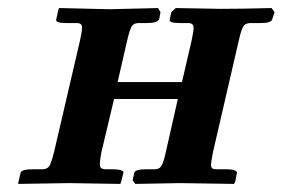

<svg xmlns="http://www.w3.org/2000/svg" viewBox="-20 -454 699 475"><path d="M178.2 -355Q183.1 -378.4 183.1 -384.8Q183.1 -391.6 179.9 -394.3Q176.8 -397 168.9 -397H144Q116.2 -397 119.1 -405.8L124 -428.2L126 -434.1L250 -431.2Q268.1 -431.6 310.8 -432.6Q353.5 -433.6 371.1 -434.1L377 -423.8L374 -407.2Q370.6 -397 344.2 -397H323.2Q311.5 -397 306.4 -389.6Q301.3 -382.3 294.9 -355L271 -251H430.2L454.1 -354Q459 -377.4 459 -384.8Q459 -397 445.8 -397H424.8Q397 -397 399.9 -405.8L403.8 -423.8L415 -434.1L525.9 -432.1Q577.6 -432.1 651.9 -434.1L659.2 -423.8L653.8 -407.2Q652.3 -397 625 -397H600.1Q587.9 -397 582.5 -389.6Q577.1 -381.8 570.8 -354L506.8 -77.1Q502 -51.8 502 -46.9Q502 -40 505.1 -37.6Q508.3 -35.2 516.1 -35.2H542Q550.8 -35.2 556.6 -33.7Q562.5 -32.2 564.7 -30Q566.9 -27.8 565.9 -24.9L562 -4.9L559.1 1L424.8 -1Q409.2 -0.5 370.1 0Q331.1 0.5 314.9 1L308.1 -7.8L312 -25.9Q313.5 -35.2 340.8 -35.2H361.8Q374 -35.2 378.9 -43Q384.3 -50.8 390.1 -77.1L419.9 -209H262.2L231 -78.1Q227.1 -59.1 227.1 -47.9Q227.1 -41 229.7 -38.6Q232.4 -36.1 240.2 -35.2H259.8Q269 -35.2 275.1 -33.9Q281.2 -32.7 283.7 -30.8Q286.1 -28.8 285.2 -25.9L279.8 -4.9L277.8 1L149.9 -1Q132.8 -1 87.4 0Q42 1 24.9 1L25.9 -4.9L30.8 -25.9Q32.2 -35.2 60.1 -35.2H85Q97.2 -35.6 102.1 -43.2Q106.9 -50.8 113.8 -78.1Z"/></svg>

Font: Linux Libertine G
Style: Bold Italic
Weight: 700
Italic angle: -11.5°
Designer: Philipp H. Poll
Foundry: Philipp H. Poll
Version: Version 4.1.0